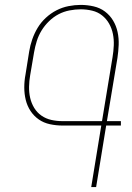

<svg xmlns="http://www.w3.org/2000/svg" viewBox="-20 -763 540 783"><path d="M352 0 393 -251H235Q209 -251 183.5 -256.5Q158 -262 138 -276Q118 -290 104.5 -310.5Q91 -331 85 -355.5Q79 -380 79 -406.5Q79 -433 84 -459L99 -553Q103 -578 111.5 -602.5Q120 -627 133.5 -649.5Q147 -672 167 -690.5Q187 -709 210.5 -721Q234 -733 259.5 -738Q285 -743 309 -743Q336 -743 362 -737Q388 -731 408 -716Q428 -701 441 -679.5Q454 -658 459.5 -632.5Q465 -607 464 -580.5Q463 -554 459 -527L416 -269H473V-251H413L372 0ZM396 -269 439 -530Q443 -554 444 -578Q445 -602 440.5 -624.5Q436 -647 425 -666.5Q414 -686 396.5 -700Q379 -714 356 -719.5Q333 -725 309 -725Q287 -725 263.5 -720.5Q240 -716 219 -705Q198 -694 180 -676.5Q162 -659 149.5 -638.5Q137 -618 130 -595.5Q123 -573 119 -550L103 -456Q99 -433 98.5 -409.5Q98 -386 103 -364Q108 -342 119.5 -323Q131 -304 149 -291.5Q167 -279 189 -274Q211 -269 235 -269Z"/></svg>

Font: Iosevka Thin
Style: Italic
Weight: 100
Italic angle: -9°
Monospace: yes
Designer: Belleve Invis
Foundry: Belleve Invis
Version: Version 32.5.0; ttfautohint (v1.8.4)